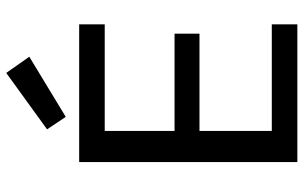

<svg xmlns="http://www.w3.org/2000/svg" viewBox="-199 -775 974 616"><g transform="rotate(-90 288.0 -467.0)"><path d="M76 0V-700H518V-618H176V-394H488V-314H176V-82H518V0ZM221 -743 181 -803 362 -934 414 -860Z"/></g></svg>

Font: DM Sans 9pt Medium
Style: Regular
Weight: 500
Version: Version 4.004;gftools[0.9.30]